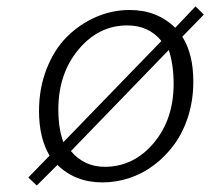

<svg xmlns="http://www.w3.org/2000/svg" viewBox="-20 -553 653 596"><path d="M94.2 22.9 67.9 -2 133.8 -69.8Q101.1 -125.5 101.1 -208Q101.1 -279.3 124.8 -339.4Q148.4 -399.4 187.7 -438.7Q227.1 -478 277.6 -500Q328.1 -522 382.8 -522Q467.3 -522 523.9 -466.8L586.9 -533.2L612.8 -507.8L545.9 -439Q580.1 -385.7 580.1 -299.8Q580.1 -243.2 564.5 -193.1Q548.8 -143.1 521.7 -105.7Q494.6 -68.4 459 -41.3Q423.3 -14.2 382.1 -0.5Q340.8 13.2 297.9 13.2Q213.9 13.2 158.2 -41ZM176.8 -111.8 481 -425.8Q441.9 -474.1 375 -474.1Q286.1 -474.1 223.6 -399.2Q161.1 -324.2 161.1 -212.9Q161.1 -153.3 176.8 -111.8ZM305.2 -35.2Q394.5 -35.2 456.8 -108.6Q519 -182.1 519 -293Q519 -351.6 503.9 -397.9L200.2 -84Q241.2 -35.2 305.2 -35.2Z"/></svg>

Font: Office Code Pro Light Italic
Style: Regular
Weight: 300
Italic angle: -9°
Designer: Nathan Rutzky & Paul D. Hunt
Foundry: Adobe Systems Incorporated
Version: Version 1.004;PS 001.004;hotconv 1.0.70;makeotf.lib2.5.58329